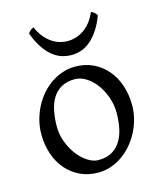

<svg xmlns="http://www.w3.org/2000/svg" viewBox="-107 -764 716 856"><g transform="rotate(-15 251.5 -335.5)"><path d="M388.2 -222.2Q388.2 -260.7 375.5 -295.7Q362.8 -330.6 342.8 -357.2Q322.8 -383.8 297.4 -399.4Q272 -415 247.1 -415Q210 -415 184.6 -400.9Q159.2 -386.7 143.8 -362.1Q128.4 -337.4 121.6 -303.7Q114.7 -270 114.7 -231Q114.7 -192.4 128.4 -157.5Q142.1 -122.6 162.8 -96.2Q183.6 -69.8 208.5 -54.4Q233.4 -39.1 255.9 -39.1Q290.5 -39.1 315.4 -52Q340.3 -64.9 356.4 -88.9Q372.6 -112.8 380.4 -146.5Q388.2 -180.2 388.2 -222.2ZM463.9 -236.8Q463.9 -204.1 455.6 -172.9Q447.3 -141.6 432.6 -113.8Q418 -85.9 397.5 -62.3Q377 -38.6 352.3 -21.5Q327.6 -4.4 299.8 5.1Q272 14.6 242.2 14.6Q195.8 14.6 158.4 -2.9Q121.1 -20.5 94.5 -51.3Q67.9 -82 53.5 -124.5Q39.1 -167 39.1 -216.8Q39.1 -249 47.1 -280.3Q55.2 -311.5 69.6 -339.6Q84 -367.7 104.2 -391.4Q124.5 -415 149.2 -432.1Q173.8 -449.2 202.4 -459Q231 -468.8 261.2 -468.8Q307.1 -468.8 344.5 -451.2Q381.8 -433.6 408.4 -402.6Q435.1 -371.6 449.5 -329.1Q463.9 -286.6 463.9 -236.8ZM419.9 -664.1Q405.3 -624.5 387 -597.7Q368.7 -570.8 348.4 -554Q328.1 -537.1 306.2 -529.8Q284.2 -522.5 262.2 -522.5Q238.3 -522.5 215.8 -529.8Q193.4 -537.1 173.1 -554Q152.8 -570.8 135 -597.7Q117.2 -624.5 102.5 -664.1Q108.4 -672.9 114.3 -677.5Q120.1 -682.1 128.4 -686Q140.6 -658.2 156.5 -639.2Q172.4 -620.1 189.9 -608.6Q207.5 -597.2 225.8 -592Q244.1 -586.9 260.3 -586.9Q277.3 -586.9 296.1 -592Q314.9 -597.2 332.8 -608.6Q350.6 -620.1 366.5 -639.2Q382.3 -658.2 394 -686Q402.3 -682.1 408.2 -677.5Q414.1 -672.9 419.9 -664.1Z"/></g></svg>

Font: Gentium Plus
Style: Regular
Weight: 400
Designer: J. Victor Gaultney, Annie Olsen, Iska Routamaa
Foundry: SIL International
Version: Version 1.510